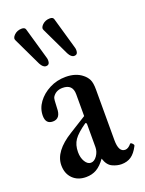

<svg xmlns="http://www.w3.org/2000/svg" viewBox="-134 -751 624 827"><g transform="rotate(-20 178.0 -337.0)"><path d="M115 11Q77 11 54 -12Q31 -35 31 -73Q31 -137 119 -191L196 -239V-339Q196 -385 150 -385Q118 -385 103 -360Q99 -353 98 -312Q98 -263 62 -263Q29 -263 29 -301Q29 -334 49.5 -362Q70 -390 104 -407.5Q138 -425 178 -425Q225 -425 254 -401Q268 -390 275.5 -375Q283 -360 283 -329V-97Q283 -42 313 -42Q327 -42 341 -59Q344 -63 351.5 -55.5Q359 -48 355 -43Q340 -14 321.5 -1.5Q303 11 277 11Q257 11 235.5 1Q214 -9 204 -41Q184 -13 163 -1Q142 11 115 11ZM155 -40Q171 -40 183.5 -58Q196 -76 196 -97V-205L191 -209Q149 -180 133.5 -157.5Q118 -135 118 -102Q118 -76 129 -58Q140 -40 155 -40ZM116 -497Q102 -497 91 -518L30 -646Q23 -658 37 -671.5Q51 -685 72 -685Q86 -685 89 -675L130 -532Q134 -520 131.5 -508.5Q129 -497 116 -497ZM245 -497Q231 -497 220 -518L159 -646Q152 -658 166 -671.5Q180 -685 201 -685Q215 -685 218 -675L259 -532Q263 -520 260.5 -508.5Q258 -497 245 -497Z"/></g></svg>

Font: Junicode Two Beta Condensed Medium
Style: Regular
Weight: 500
Width: 3
Designer: Peter S. Baker
Foundry: Briery Creek Software
Version: Version 1.053; ttfautohint (v1.8.4)